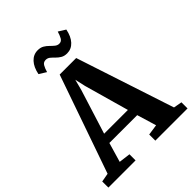

<svg xmlns="http://www.w3.org/2000/svg" viewBox="-277 -1107 1254 1254"><g transform="rotate(-45 350.0 -480.5)"><path d="M44 -67.5 281 -747H433.5L657 -67L715 -56.5V0H417.5V-56.5L492 -67.5L451.5 -201.5H194.5L155 -66.5L235 -56.5V0H-16L-16.5 -56.5ZM432.5 -268.5 345.5 -577 329 -651 309.5 -576 213 -268.5ZM413.5 -810Q387.5 -810 370 -820.8Q352.5 -831.5 339.5 -845Q326.5 -858.5 313.8 -869Q301 -879.5 284 -879.5Q262.5 -879.5 252 -861.2Q241.5 -843 234 -816.5L185 -847Q195.5 -900.5 223.5 -930.8Q251.5 -961 291.5 -961Q317.5 -961 335 -950.5Q352.5 -940 366 -926.2Q379.5 -912.5 392.5 -902Q405.5 -891.5 421 -891Q442 -890.5 452.5 -909.2Q463 -928 470.5 -954.5L519.5 -924Q509 -870.5 481 -840.2Q453 -810 413.5 -810Z"/></g></svg>

Font: Merriweather 28pt
Style: Bold
Weight: 700
Version: Version 2.100